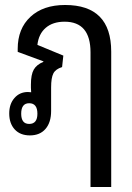

<svg xmlns="http://www.w3.org/2000/svg" viewBox="-20 -536 530 770"><path d="M343 214V-326Q343 -449 239 -449Q192 -449 163.5 -424.5Q135 -400 130 -356L234 -313L229 -267Q203 -259 194 -241.5Q185 -224 185 -185V-91Q185 -45 162.5 -19Q140 7 100 7Q61 7 39 -17Q17 -41 17 -81Q17 -119 38 -143Q59 -167 92 -167Q98 -167 105 -166Q104 -174 104 -184V-197Q104 -237 115.5 -257Q127 -277 154 -288V-290L51 -328V-340Q51 -421 102 -468.5Q153 -516 241 -516Q426 -516 426 -329V214ZM97 -39Q130 -39 130 -80Q130 -122 97 -122Q65 -122 65 -80Q65 -39 97 -39Z"/></svg>

Font: Noto Sans Thai Looped UI Narrow
Style: Regular
Weight: 400
Width: 4
Designer: Cadson Demak Team
Foundry: Cadson Demak Co., Ltd.
Version: Version 1.000